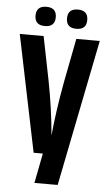

<svg xmlns="http://www.w3.org/2000/svg" viewBox="-59 -767 543 954"><g transform="rotate(5 212.5 -289.5)"><path d="M295 -582H412L266 149H150L179 0H133L13 -582H132L176 -362Q202 -229 214 -93Q225 -213 252 -360ZM290.5 -632Q240 -632 240 -680Q240 -728 290.5 -728Q341 -728 341 -680Q341 -632 290.5 -632ZM133.5 -632Q83 -632 83 -680Q83 -728 133.5 -728Q184 -728 184 -680Q184 -632 133.5 -632Z"/></g></svg>

Font: Khand Semibold
Style: Regular
Weight: 600
Designer: Devanagari: Sanchit Sawaria, Jyotish Sonowal; Latin: Satya Rajpurohit
Foundry: Indian Type Foundry
Version: Version 1.100;PS 1.0;hotconv 1.0.78;makeotf.lib2.5.61930; tt